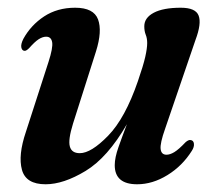

<svg xmlns="http://www.w3.org/2000/svg" viewBox="-20 -468 551 497"><path d="M473.5 -105.5Q481 -104.5 482 -96Q483 -87.5 476.5 -77.5Q452 -38.5 413.5 -14.8Q375 9 335 9Q277 9 277 -40.5Q277 -60 286.8 -87.5Q296.5 -115 308.5 -146.5Q258.5 -60 201.5 -25.5Q144.5 9 98 9Q47 9 36.8 -28.5Q26.5 -66 47 -126.5L105.5 -307.5Q117.5 -344.5 115 -358.8Q112.5 -373 99.5 -373Q90.5 -373 80.2 -366.5Q70 -360 55.5 -343.5Q47.5 -335.5 43 -336.5Q37 -337 35.2 -345.2Q33.5 -353.5 40.5 -367.5Q60 -403 94.2 -425.5Q128.5 -448 174.5 -448Q222.5 -448 233.8 -417.8Q245 -387.5 228.5 -335L169 -148Q156 -106 160.8 -88.8Q165.5 -71.5 186.5 -71.5Q216 -71.5 260 -116.8Q304 -162 337 -258Q351 -298.5 356 -320.8Q361 -343 361 -356.5Q361 -369 357.2 -378.2Q353.5 -387.5 353.5 -400Q353.5 -422 378 -435Q402.5 -448 448 -448Q486.5 -448 494.2 -427.5Q502 -407 486 -364.5L407.5 -135Q394 -97 395.8 -82.2Q397.5 -67.5 411 -67.5Q420 -67.5 431.2 -74.2Q442.5 -81 460.5 -100Q468 -106.5 473.5 -105.5Z"/></svg>

Font: Fraunces 144pt S050 SemiBold
Style: Italic
Weight: 600
Italic angle: -16°
Version: Version 1.000; ttfautohint (v1.8.3)